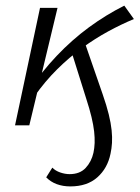

<svg xmlns="http://www.w3.org/2000/svg" viewBox="-20 -442 492 677"><path d="M227.9 215.3Q201.8 215.3 180.1 207.3Q158.5 199.3 142.9 183.3L164.5 149.1Q175.2 160.2 192.3 166.1Q209.4 172 225.4 172Q261.8 172 282.2 149.9Q302.6 127.8 309.5 96.6Q313 80.5 313.7 62.2Q314.4 43.9 311.9 21.4Q309.4 -1.1 302.6 -29.5Q295.8 -58 283.9 -94.5L233.6 -254.8L280.7 -286.7L341.9 -109.9Q355.9 -69.7 363.5 -38.6Q371.1 -7.5 373.6 17.1Q376.1 41.7 374.9 61.9Q373.7 82 369.6 100.4Q359.1 151.5 323.1 183.4Q287.1 215.3 227.9 215.3ZM33 0 121.1 -414.2H182.8L83.3 0ZM101.5 -102.3 77.7 -117Q126.2 -188.5 180 -245.1Q233.8 -301.7 293.5 -345.6Q353.2 -389.5 418.3 -422.1L452.1 -374.9Q407.9 -356.5 361.7 -331.4Q315.5 -306.3 269.7 -273Q223.9 -239.6 181.3 -197.4Q138.6 -155.1 101.5 -102.3Z"/></svg>

Font: Ysabeau
Style: Bold Italic
Weight: 700
Italic angle: -12°
Designer: Christian Thalmann (Catharsis Fonts)
Version: Version 2.002